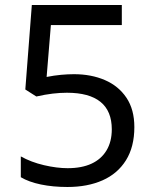

<svg xmlns="http://www.w3.org/2000/svg" viewBox="-20 -734 612 766"><path d="M249 12Q191 12 143 2Q95 -8 63 -27V-110Q104 -87 155.5 -75Q207 -63 250 -63Q306 -63 345 -81Q384 -99 405 -134Q426 -169 426 -218Q426 -291 381 -327.5Q336 -364 247 -364Q220 -364 190 -360.5Q160 -357 125 -349L81 -377L107 -714H466V-634H183L166 -427Q196 -433 223.5 -435.5Q251 -438 275 -438Q344 -438 398.5 -414.5Q453 -391 484.5 -344Q516 -297 516 -227Q516 -148 482.5 -94.5Q449 -41 389 -14.5Q329 12 249 12Z"/></svg>

Font: malayalam115
Style: Regular
Weight: 400
Designer: Jelle Bosma - Monotype Design Team
Foundry: Monotype Imaging Inc.
Version: Version 2.103